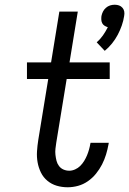

<svg xmlns="http://www.w3.org/2000/svg" viewBox="-20 -784 546 812"><path d="M423 -569 389 -605Q404 -618 415.5 -634.5Q427 -651 436 -669Q429 -671 422.5 -675Q416 -679 412.5 -685.5Q409 -692 408.5 -700Q408 -708 409 -716Q411 -726 415.5 -735Q420 -744 428 -751Q436 -758 445.5 -761Q455 -764 465 -764Q475 -764 483.5 -761Q492 -758 498 -751Q504 -744 505.5 -735Q507 -726 505 -716Q502 -696 495 -676Q488 -656 478 -637Q468 -618 454 -600.5Q440 -583 423 -569ZM266 8Q242 8 220 1.5Q198 -5 180.5 -19.5Q163 -34 153 -54.5Q143 -75 139 -97.5Q135 -120 136.5 -144Q138 -168 142 -193L184 -450H94V-520H196L231 -735H309L274 -520H444V-450H262L218 -181Q216 -168 214.5 -155Q213 -142 214.5 -129Q216 -116 219 -104Q222 -92 229.5 -82Q237 -72 248.5 -67Q260 -62 273 -62Q285 -62 297.5 -67.5Q310 -73 319.5 -82.5Q329 -92 336 -103.5Q343 -115 348 -127Q353 -139 356.5 -151.5Q360 -164 362 -176L363 -180H440L439 -174Q435 -152 428.5 -130.5Q422 -109 411.5 -88.5Q401 -68 386 -49.5Q371 -31 351.5 -17.5Q332 -4 310 2Q288 8 266 8Z"/></svg>

Font: Iosevka Oblique
Style: Regular
Weight: 400
Italic angle: -9°
Monospace: yes
Designer: Belleve Invis
Foundry: Belleve Invis
Version: Version 32.5.0; ttfautohint (v1.8.4)